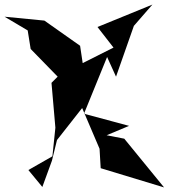

<svg xmlns="http://www.w3.org/2000/svg" viewBox="-80 -777 737 839"><path d="M288 -457 270 -577 114 -687 -60 -704 41 -644 54 -563 172 -442 145 -415 162 -219 149 -94 44 -34 105 40 147 -75 169 -165 279 -305 355 -127 360 -42 637 42 463 -171 386 -186 484 -227 287 -280 388 -528 427 -442 505 -664 586 -757 346 -659 416 -569 241 -481Z"/></svg>

Font: Asimov Silicon
Style: Regular
Weight: 400
Designer: Google
Version: Version 2.000980; 2014